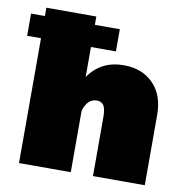

<svg xmlns="http://www.w3.org/2000/svg" viewBox="-91 -776 825 852"><g transform="rotate(10 321.5 -350.0)"><path d="M-12.5 -562.5V-662.5H50V-700H275V-662.5H387.5V-562.5H275V-427.5Q330.8 -508.3 433.3 -508.3Q515.8 -508.3 566.2 -457.5Q616.7 -406.7 616.7 -316.7V0H383.3V-266.7Q383.3 -303.3 373.3 -318.3Q363.3 -333.3 341.7 -333.3Q300.8 -333.3 283.3 -277.5V0H50V-562.5Z"/></g></svg>

Font: BoonTook
Style: Regular
Weight: 400
Designer: Sungsit Sawaiwan
Foundry: FontUni
Version: Version 3.0